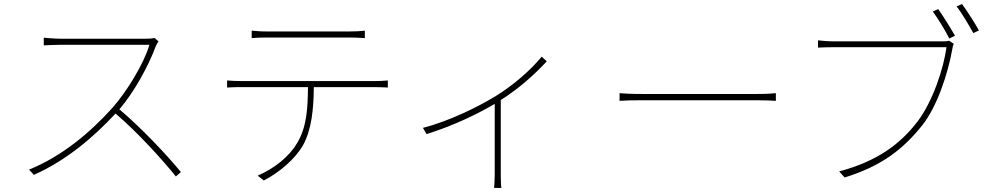

<svg xmlns="http://www.w3.org/2000/svg" viewBox="-20 -865 4920 952"><path d="M766 -660 746 -677C735 -674 721 -673 700 -673C669 -673 307 -673 281 -673C249 -673 197 -678 197 -678V-640C197 -640 251 -643 281 -643C307 -643 691 -643 721 -643C693 -548 608 -410 538 -331C426 -206 285 -89 124 -24L148 2C308 -69 442 -183 553 -302C661 -210 783 -76 852 10L877 -12C806 -98 685 -227 572 -323C646 -409 717 -540 752 -635C754 -641 762 -655 766 -660Z M1228 -713V-676C1249 -678 1272 -679 1304 -679C1355 -679 1658 -679 1710 -679C1733 -679 1764 -678 1789 -676V-713C1765 -710 1733 -709 1710 -709C1658 -709 1355 -709 1302 -709C1271 -709 1253 -711 1228 -713ZM1106 -466V-431C1133 -433 1153 -433 1184 -433H1507C1506 -328 1501 -235 1454 -157C1415 -89 1342 -31 1258 6L1288 30C1369 -12 1443 -78 1481 -142C1525 -221 1535 -322 1536 -433H1838C1859 -433 1884 -432 1903 -431V-466C1881 -464 1859 -463 1838 -463C1791 -463 1237 -463 1184 -463C1153 -463 1131 -464 1106 -466Z M2077 -231 2095 -200C2238 -245 2355 -304 2433 -350V1C2433 26 2431 56 2430 67H2466C2464 56 2463 26 2463 1V-369C2557 -428 2639 -504 2691 -561L2666 -584C2615 -522 2531 -446 2440 -390C2356 -338 2210 -265 2077 -231Z M3052 -403V-365C3077 -367 3116 -368 3170 -368C3201 -368 3670 -368 3730 -368C3777 -368 3810 -366 3827 -365V-403C3809 -401 3782 -399 3729 -399C3670 -399 3199 -399 3170 -399C3109 -399 3076 -401 3052 -403Z M4632 -820 4605 -808C4629 -776 4667 -714 4687 -674L4715 -688C4693 -727 4654 -789 4632 -820ZM4750 -845 4723 -833C4749 -801 4783 -742 4806 -701L4834 -714C4811 -755 4773 -814 4750 -845ZM4709 -648 4686 -663C4675 -660 4668 -660 4657 -660C4622 -660 4156 -660 4117 -660C4084 -660 4061 -662 4036 -665V-629C4061 -630 4082 -631 4116 -631C4156 -631 4618 -631 4673 -631C4659 -525 4604 -360 4529 -262C4442 -149 4330 -66 4141 -15L4168 15C4356 -43 4461 -129 4553 -244C4628 -338 4681 -505 4701 -617C4704 -635 4705 -639 4709 -648Z"/></svg>

Font: Noto Sans JP Thin
Style: Regular
Weight: 100
Designer: Ryoko NISHIZUKA 西塚涼子 (kana, bopomofo & ideographs); Paul D. Hunt (Latin, Greek & Cyrillic); Sandoll Communications 산돌커뮤니
Foundry: Adobe
Version: Version 2.004;hotconv 1.0.118;makeotfexe 2.5.65603